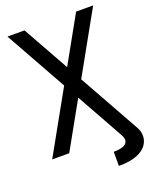

<svg xmlns="http://www.w3.org/2000/svg" viewBox="-175 -899 949 1175"><g transform="rotate(-20 300.0 -311.5)"><path d="M391 177V85Q425 85 449 77.5Q473 70 480 51Q487 32 468 0H579Q592 24 592.5 54Q593 84 574 112Q555 140 511 158.5Q467 177 391 177ZM468 0 21 -800H132L579 0ZM21 0 468 -800H579L132 0Z"/></g></svg>

Font: Victor Mono
Style: Bold
Weight: 700
Monospace: yes
Designer: Rune Bjørnerås
Version: Version 1.561;gftools[0.9.30]